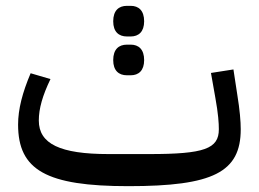

<svg xmlns="http://www.w3.org/2000/svg" viewBox="-20 -626 887 658"><path d="M415 -368H428C455 -368 474 -384 474 -420C474 -457 455 -473 428 -473H415C387 -473 368 -457 368 -420C368 -384 387 -368 415 -368ZM415 -501H428C455 -501 474 -517 474 -553C474 -590 455 -606 428 -606H415C387 -606 368 -590 368 -553C368 -517 387 -501 415 -501ZM420 12C711 12 805 -36 805 -183C805 -209 802 -248 793 -303L780 -388L703 -376L718 -291C728 -236 730 -204 730 -183C730 -116 680 -98 492 -98H352C186 -98 113 -133 113 -213C113 -254 126 -299 153 -355L85 -375C57 -309 42 -252 42 -199C42 -43 139 12 420 12Z"/></svg>

Font: IBM Plex Arabic Text
Style: Regular
Weight: 450
Designer: Mike Abbink, Paul van der Laan, Pieter van Rosmalen, Wael Morcos, Khajak Apelian
Foundry: Bold Monday
Version: Version 1.0